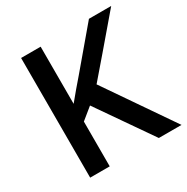

<svg xmlns="http://www.w3.org/2000/svg" viewBox="-163 -853 965 992"><g transform="rotate(-30 319.5 -357.0)"><path d="M639.2 0H503.9L279.8 -323.2L210.9 -267.1V0H94.2V-713.9H210.9V-373Q258.8 -431.6 306.2 -485.8L499 -713.9H631.8Q444.8 -494.1 363.8 -400.9Z"/></g></svg>

Font: f0_41340          
Style: Regular
Weight: 600
Foundry: Ascender Corporation
Version: Version 1.10